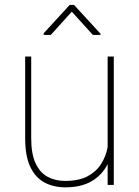

<svg xmlns="http://www.w3.org/2000/svg" viewBox="-20 -761 573 790"><path d="M275.4 -712.9 189 -617.2H159.7V-624L266.6 -740.7H284.7L393.6 -622.1V-617.2H362.3ZM422.9 -528.3H448.2V0H422.9V-85.9Q400.9 -41.5 357.9 -15.9Q314.9 9.8 249 9.8Q200.2 9.8 162.8 -10.3Q125.5 -30.3 104.5 -74.7Q83.5 -119.1 83.5 -192.9V-528.3H108.4V-191.9Q108.4 -127.4 126.5 -88.9Q144.5 -50.3 176.3 -33.4Q208 -16.6 248 -16.6Q304.2 -16.6 340.1 -35.6Q376 -54.7 396 -86.2Q416 -117.7 422.9 -155.8Z"/></svg>

Font: Robert Sans Thin
Style: Regular
Weight: 100
Designer: Christian Robertson (extended by Adam Twardoch)
Foundry: Google
Version: Version 12.135;April 2, 2019;FontCreator 11.5.0.2425 64-bit;